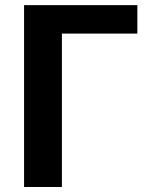

<svg xmlns="http://www.w3.org/2000/svg" viewBox="-20 -746 583 766"><path d="M528 -612H227V0H76V-725.5H528Z"/></svg>

Font: Lato 2
Style: Regular
Weight: 800
Designer: Lukasz Dziedzic with Adam Twardoch and Botio Nikoltchev
Foundry: tyPoland Lukasz Dziedzic
Version: Version 2.015; 2015-08-06; http://www.latofonts.com/